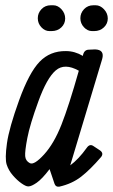

<svg xmlns="http://www.w3.org/2000/svg" viewBox="-20 -698 425 722"><path d="M291.5 -487.8Q295.4 -511.2 314.5 -511.2L337.4 -512.2Q374 -511.2 364.3 -476.1L244.1 -76.2Q275.4 -99.1 306.2 -142.1Q317.4 -158.2 331.1 -148.9L355.5 -132.8Q371.1 -122.1 360.4 -107.9Q319.3 -60.1 284.9 -33.4Q250.5 -6.8 203.1 3.9Q189.5 5.9 185.1 -6.8L166.5 -62Q138.2 -24.9 118.2 -11Q98.1 2.9 87.4 2.9H85.4Q77.1 2.9 60.8 -8.5Q44.4 -20 28.3 -38.6Q12.2 -57.1 5.1 -79.1Q-2 -101.1 6.1 -158.9Q14.2 -216.8 51.8 -320.8Q89.4 -424.8 128.9 -465.8Q168.5 -506.8 228 -505.9Q261.2 -505.9 291.5 -487.8ZM276.4 -432.1Q223.1 -461.9 189.7 -433.3Q156.2 -404.8 124.3 -316.9Q92.3 -229 82.8 -179Q73.2 -128.9 74.7 -110.8Q76.2 -92.8 92.3 -84.5Q108.4 -76.2 145.8 -117.2Q183.1 -158.2 211.2 -229.5Q239.3 -300.8 276.4 -432.1ZM170.9 -678.2H180.2Q197.3 -678.2 211.2 -663.1Q225.1 -647.9 225.1 -628.4Q225.1 -608.9 210.7 -595Q196.3 -581.1 173.8 -581.1H166Q148.9 -581.1 135.5 -595.5Q122.1 -609.9 122.1 -629.4Q122.1 -648.9 136 -663.6Q149.9 -678.2 170.9 -678.2ZM331.1 -678.2H339.8Q356.9 -678.2 371.1 -663.1Q385.3 -647.9 385.3 -628.4Q385.3 -608.9 370.6 -595Q356 -581.1 334 -581.1H326.2Q309.1 -581.1 295.7 -595.5Q282.2 -609.9 282.2 -629.4Q282.2 -648.9 296.1 -663.6Q310.1 -678.2 331.1 -678.2Z"/></svg>

Font: Allan
Style: Regular
Weight: 400
Designer: Anton Koovit
Foundry: Anton Koovit
Version: Version 1.002